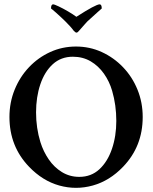

<svg xmlns="http://www.w3.org/2000/svg" viewBox="-20 -870 717 902"><path d="M116.2 -86.9Q24.4 -182.6 24.4 -320.3Q24.4 -388.7 48.8 -448.7Q73.2 -508.8 116.2 -554.2Q159.2 -599.6 215.8 -625.5Q272.5 -651.4 336.9 -651.4Q401.4 -651.4 458 -625.5Q514.6 -599.6 558.1 -554.2Q601.6 -508.8 626 -448.7Q650.4 -388.7 650.4 -320.3Q650.4 -182.6 558.6 -86.9Q495.1 -20.5 416 1.5Q336.9 23.4 258.3 1.5Q179.7 -20.5 116.2 -86.9ZM352.5 -39.1Q408.2 -39.1 446.8 -74.7Q485.4 -110.4 505.9 -170.4Q526.4 -230.5 526.4 -301.8Q526.4 -376 506.8 -443.4Q494.1 -487.3 468.3 -523.9Q442.4 -560.5 405.8 -582Q369.1 -603.5 322.3 -603.5Q266.6 -603.5 228 -568.4Q189.5 -533.2 169.4 -473.6Q149.4 -414.1 149.4 -341.8Q149.4 -268.6 169.9 -202.1Q183.6 -158.2 209 -121.1Q234.4 -84 271 -61.5Q307.6 -39.1 352.5 -39.1ZM338.9 -716.8Q335 -716.8 327.1 -724.6Q319.3 -735.4 309.1 -746.6Q298.8 -757.8 286.1 -770.5Q275.4 -781.2 264.6 -791Q253.9 -800.8 243.2 -810.5Q232.4 -820.3 226.6 -824.7Q220.7 -829.1 219.7 -830.1Q219.7 -849.6 229.5 -849.6Q235.4 -849.6 255.9 -839.8Q276.4 -830.1 299.8 -816.4Q323.2 -802.7 338.9 -791Q429.7 -849.6 448.2 -849.6Q458 -849.6 458 -830.1Q456.1 -828.1 437.5 -812Q418.9 -795.9 390.6 -769.5Q385.7 -764.6 375.5 -752.9Q365.2 -741.2 350.6 -724.6Q344.7 -716.8 338.9 -716.8Z"/></svg>

Font: Crimson Text SemiBold
Style: Regular
Weight: 600
Designer: Sebastian Kosch
Foundry: Sebastian Kosch
Version: Version 1.100; ttfautohint (v1.8.4)